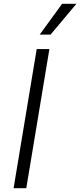

<svg xmlns="http://www.w3.org/2000/svg" viewBox="-20 -984 420 1004"><path d="M187.5 -802.9H244.3L379.6 -964.1H304.7ZM238.3 -727.3H171.9L51.1 0H117.5Z"/></svg>

Font: TID UI Light
Style: Italic
Weight: 300
Italic angle: -9.39999°
Designer: The TID Project Authors
Foundry: Bakken & Bæck
Version: Version 1.001;hotconv 1.0.109;makeotfexe 2.5.65596